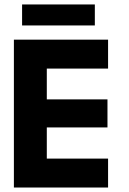

<svg xmlns="http://www.w3.org/2000/svg" viewBox="-20 -837 574 857"><path d="M42 -660H462.4V-530.9H188.9V-393.4H459.7V-268.2H188.9V-129.1H462.4V0H42ZM78.6 -723.4V-817.1H403.3V-723.4Z"/></svg>

Font: League Spartan Extralight
Style: Regular
Weight: 200
Foundry: The League of Moveable Type
Version: Version 2.300; ttfautohint (v1.8.3)